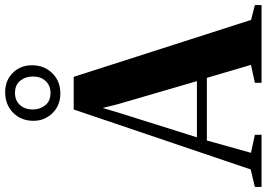

<svg xmlns="http://www.w3.org/2000/svg" viewBox="-217 -890 1058 762"><g transform="rotate(-90 312.0 -509.0)"><path d="M20.5 -43 258.5 -745.5H388L614 -41.5L673 -26.5V0H364.5V-26.5L435.5 -42L384 -217H135.5L86.5 -42L158 -26.5V0H-49V-26.5ZM371 -256.5 280 -568.5 264.5 -630.5 246 -568 148 -256.5ZM322 -798.5Q274.5 -798.5 244 -829.8Q213.5 -861 213.5 -905Q213.5 -954 245.5 -985.8Q277.5 -1017.5 327 -1017.5Q374.5 -1017.5 404.5 -986.5Q434.5 -955.5 434 -910.5Q434 -862.5 402.5 -830.5Q371 -798.5 322 -798.5ZM324 -837.5Q353.5 -837.5 371.5 -857Q389.5 -876.5 389.5 -907.5Q389.5 -936 373 -957.2Q356.5 -978.5 324 -978.5Q294.5 -978.5 276.5 -959Q258.5 -939.5 258.5 -908Q258.5 -880 275 -858.8Q291.5 -837.5 324 -837.5Z"/></g></svg>

Font: Merriweather 120pt
Style: Bold
Weight: 700
Designer: Eben Sorkin
Foundry: Eben Sorkin
Version: Version 2.100